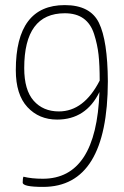

<svg xmlns="http://www.w3.org/2000/svg" viewBox="-20 -630 485 753"><path d="M234 -610Q334 -610 368 -540.5Q402 -471 403 -311Q402 103 149 103Q69 103 69 86Q69 69 72 63Q104 71 148 71Q358 71 370 -269Q317 -161 204 -161Q133 -161 87.5 -210Q42 -259 42 -355Q42 -610 234 -610ZM211 -193Q309 -193 371 -314Q371 -375 366.5 -415.5Q362 -456 349 -496.5Q336 -537 307.5 -557.5Q279 -578 234 -578Q75 -578 75 -363Q75 -277 112 -235Q149 -193 211 -193Z"/></svg>

Font: Yanone Kaffeesatz Thin
Style: Regular
Weight: 250
Designer: Yanone (Cyrillic: Daniel Pouzeot)
Foundry: Yanone
Version: Version 1.003;PS 001.003;hotconv 1.0.88;makeotf.lib2.5.64775